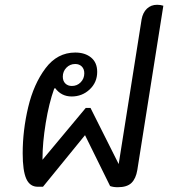

<svg xmlns="http://www.w3.org/2000/svg" viewBox="-20 -776 709 804"><path d="M664 -752 555 -64Q549 -28 530.5 -10Q512 8 473 8Q454 8 441 3L336 -210L160 6H138Q105 6 90 -27.5Q75 -61 75 -134Q75 -230 98 -327Q121 -424 170.5 -490Q220 -556 295 -556Q336 -556 361.5 -535Q387 -514 387 -475Q387 -431 355.5 -401.5Q324 -372 280 -372Q237 -372 211 -407L207 -405Q185 -344 171.5 -261Q158 -178 158 -113V-107L339 -324H359L477 -89L573 -695Q578 -723 595 -739.5Q612 -756 638 -756Q652 -756 664 -752ZM243 -455Q243 -437 253.5 -426.5Q264 -416 281 -416Q303 -416 318 -431.5Q333 -447 333 -469Q333 -487 322.5 -497.5Q312 -508 295 -508Q273 -508 258 -492.5Q243 -477 243 -455Z"/></svg>

Font: Thasadith
Style: Bold Italic
Weight: 700
Italic angle: -9°
Designer: Cadson Demak Co.,Ltd.
Foundry: Cadson Demak Co.,Ltd.
Version: Version 1.000; ttfautohint (v1.6)